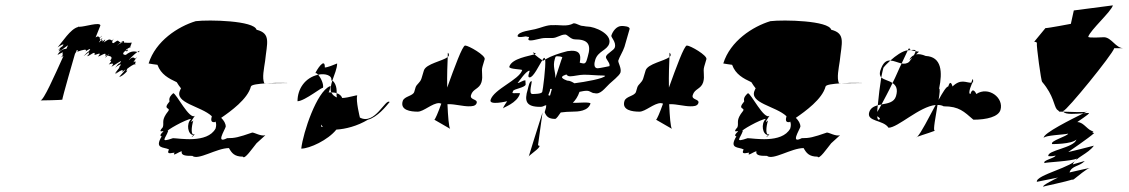

<svg xmlns="http://www.w3.org/2000/svg" viewBox="-20 -725 4215 717"><path d="M131 -350C135 -350 209 -351 213 -353C210 -352 260 -524 260 -524C262 -527 263 -530 265 -531H264L266 -537C271 -538 273 -537 269 -533V-532C289 -539 308 -544 299 -533C299 -533 329 -553 311 -533C310 -531 310 -535 292 -515C293 -515 321 -540 311 -524C311 -524 319 -530 305 -515C315 -515 338 -540 333 -520C340 -520 364 -534 346 -514C354 -514 382 -536 372 -516C373 -516 387 -529 372 -509C374 -509 399 -536 383 -516C383 -516 408 -517 390 -497C390 -497 404 -504 386 -484C386 -484 414 -496 396 -476C400 -476 446 -510 428 -490C426 -485 428 -496 410 -472C417 -479 442 -494 426 -476C423 -466 431 -480 410 -452C409 -448 425 -468 410 -448C410 -448 448 -476 436 -456C436 -456 459 -476 441 -456C441 -456 443 -458 425 -438C437 -438 466 -469 451 -460C451 -460 455 -466 455 -468C465 -476 480 -486 484 -485C486 -491 490 -501 478 -492C480 -498 502 -523 485 -506C484 -504 479 -520 461 -500C462 -504 481 -522 493 -531C485 -533 470 -537 450 -520C432 -520 442 -532 451 -537C451 -538 452 -539 451 -540C457 -544 462 -547 466 -549C470 -559 472 -566 472 -566C461 -564 450 -566 440 -566C432 -565 424 -562 417 -554C417 -555 424 -562 431 -567C417 -570 427 -581 404 -564C388 -564 417 -594 399 -574C391 -574 394 -586 367 -566C367 -566 382 -588 364 -570C359 -568 371 -586 349 -566C349 -566 352 -572 356 -577C351 -578 352 -581 354 -584C349 -585 349 -594 337 -585L355 -630C353 -644 297 -625 277 -625H274C274 -626 273 -626 274 -626C273 -626 272 -625 271 -624C243 -617 212 -567 195 -548C195 -548 229 -571 212 -551C212 -551 209 -552 198 -538C197 -534 214 -553 199 -533C206 -533 225 -551 234 -556C232 -552 230 -547 228 -543C221 -542 208 -542 195 -521C194 -517 226 -541 211 -521C211 -521 223 -528 208 -511C209 -512 213 -514 217 -516C182 -439 143 -350 131 -350ZM208 -511C208 -510 207 -510 207 -509C207 -510 207 -510 208 -511ZM231 -515C231 -515 231 -514 231 -514C231 -514 231 -515 231 -515ZM269 -532C269 -531 267 -531 265 -531C266 -531 268 -532 269 -532ZM310 -522C309 -522 310 -523 311 -524C311 -523 310 -523 310 -522ZM354 -584C357 -590 366 -597 355 -584ZM356 -577C361 -583 365 -587 359 -576C358 -576 357 -577 356 -577ZM431 -567C439 -572 445 -574 443 -566H440C437 -566 433 -566 431 -567ZM410 -470C410 -471 409 -471 410 -472ZM451 -537C457 -541 461 -541 454 -533C452 -533 451 -535 451 -537ZM463 -544C463 -544 465 -546 466 -549C470 -551 469 -551 463 -544ZM447 -462C447 -461 445 -461 445 -460C445 -460 447 -462 447 -462ZM493 -531C501 -536 504 -538 498 -530C497 -530 495 -531 493 -531ZM484 -485C485 -485 486 -484 485 -482C484 -482 483 -483 484 -485Z M535 -488C535 -488 564 -483 568 -483C581 -447 610 -432 640 -418C645 -410 650 -402 656 -395C655 -394 654 -392 653 -389C628 -340 731 -329 771 -291C768 -279 766 -267 782 -269L785 -271C788 -263 788 -255 785 -245C754 -188 647 -209 626 -209C574 -191 599 -208 608 -236C593 -234 676 -281 694 -281C674 -263 682 -221 702 -221C686 -203 706 -220 707 -224C691 -216 695 -253 702 -275C682 -257 708 -293 708 -293C688 -275 638 -377 627 -377C606 -359 614 -349 613 -346C586 -314 617 -325 609 -311C580 -275 594 -268 588 -250C566 -225 592 -239 590 -234C570 -216 584 -216 584 -216C555 -168 592 -177 611 -167C600 -145 622 -155 632 -155C621 -137 650 -160 659 -160C654 -142 681 -143 698 -143C720 -125 789 -172 835 -172C845 -154 855 -140 887 -140C893 -127 923 -172 938 -190L971 -220C955 -215 931 -230 922 -230C870 -212 857 -209 828 -209C785 -187 818 -236 823 -252C823 -264 816 -275 806 -285C841 -309 905 -355 917 -402C919 -409 945 -412 975 -414H967C958 -434 966 -469 970 -497C977 -565 993 -600 938 -614C929 -648 761 -652 711 -646C645 -626 561 -572 535 -488ZM776 -315C776 -315 775 -315 775 -315C775 -315 776 -315 776 -315ZM975 -414C1017 -417 1059 -415 1059 -415C1029 -415 1008 -414 975 -414Z M1091 -347C1091 -393 1119 -435 1168 -446C1178 -435 1190 -410 1186 -396C1189 -406 1118 -347 1091 -347ZM1157 -450C1158 -454 1163 -452 1168 -446C1195 -452 1222 -443 1217 -424C1217 -425 1218 -425 1221 -424C1229 -447 1239 -470 1239 -488C1227 -483 1203 -473 1193 -473C1194 -514 1161 -462 1157 -450ZM1105 -170C1136 -170 1205 -202 1236 -241C1270 -243 1314 -254 1354 -278C1389 -287 1422 -328 1435 -344C1420 -359 1380 -256 1324 -286C1324 -286 1308 -350 1314 -368C1314 -372 1284 -360 1258 -359C1255 -367 1248 -374 1237 -377C1237 -370 1236 -365 1239 -361C1229 -364 1221 -372 1217 -380H1207C1209 -380 1218 -410 1212 -403C1163 -383 1112 -231 1105 -170ZM1221 -424C1228 -420 1239 -404 1237 -377C1232 -379 1224 -380 1217 -380C1212 -392 1216 -407 1221 -424ZM1180 -260C1181 -256 1183 -254 1186 -251C1180 -251 1177 -252 1180 -260Z M1484 -348C1473 -313 1514 -308 1540 -308C1562 -308 1594 -340 1620 -340C1623 -339 1626 -339 1628 -338C1616 -304 1605 -279 1602 -278L1661 -244C1656 -251 1653 -290 1651 -336H1657C1679 -336 1709 -328 1730 -328C1741 -328 1756 -328 1760 -340C1765 -356 1733 -351 1739 -370C1746 -394 1770 -392 1778 -418C1785 -442 1776 -457 1782 -477L1790 -504C1794 -518 1730 -555 1717 -555C1707 -555 1677 -473 1650 -398C1649 -445 1651 -489 1652 -512C1633 -497 1571 -487 1563 -462L1554 -432C1549 -416 1536 -411 1532 -399L1527 -382C1522 -366 1490 -366 1484 -348ZM1653 -528C1658 -522 1658 -517 1652 -512C1652 -523 1652 -529 1653 -528Z M1812 -352C1805 -330 1874 -347 1874 -347C1873 -345 1861 -329 1858 -320C1859 -324 1911 -339 1922 -376C1923 -378 1904 -377 1899 -377C1891 -377 1894 -379 1896 -385C1898 -393 1939 -397 1943 -409L1942 -425C1931 -425 1921 -415 1913 -415C1914 -415 1944 -461 1957 -461C1961 -461 1946 -436 1958 -436C1972 -436 1993 -481 2005 -500C1997 -505 1984 -515 1976 -522C1957 -516 1891 -507 1882 -476C1879 -466 1931 -467 1930 -463C1919 -427 1824 -392 1812 -352ZM1913 -592C1910 -582 1942 -589 1942 -589C1947 -589 1950 -587 1955 -587C1959 -587 1945 -574 1961 -574C1977 -574 1999 -583 2015 -583H2042C2060 -583 2073 -596 2091 -596C2099 -596 2111 -578 2127 -578C2175 -578 2189 -560 2175 -514C2172 -505 2170 -488 2160 -488C2157 -488 2151 -489 2145 -491C2151 -522 2145 -541 2099 -534C2068 -526 2040 -517 2016 -503C2019 -478 2007 -387 2005 -382C2003 -374 1975 -374 1968 -374C1952 -374 1969 -422 1965 -422C1957 -422 1953 -400 1951 -392C1937 -347 1945 -326 1997 -326C2011 -326 2012 -332 2020 -332C2020 -332 2019 -328 2019 -323L2014 -306C2020 -290 2029 -281 2053 -281C2058 -281 2067 -295 2074 -305C2089 -307 2103 -308 2117 -308C2139 -308 2176 -310 2185 -338C2187 -345 2136 -341 2130 -341H2119C2129 -351 2138 -364 2144 -382C2154 -384 2162 -386 2171 -386C2185 -386 2188 -377 2201 -377C2222 -371 2239 -396 2256 -412C2264 -420 2293 -442 2297 -454C2302 -470 2287 -492 2289 -499C2293 -512 2306 -532 2312 -550C2318 -571 2324 -592 2331 -616C2334 -627 2308 -628 2302 -628C2282 -628 2268 -608 2263 -592C2261 -586 2282 -568 2276 -548C2273 -537 2247 -526 2243 -514C2240 -505 2260 -490 2256 -478C2256 -478 2218 -470 2212 -470C2196 -470 2199 -490 2203 -502C2213 -534 2247 -537 2255 -562C2266 -598 2202 -626 2172 -626C2166 -626 2162 -628 2158 -628C2144 -628 2135 -638 2122 -638C2097 -624 2070 -633 2045 -631C2024 -633 1997 -620 1978 -616C1963 -612 1918 -608 1913 -592ZM1976 -522C1970 -528 1966 -531 1977 -527C1982 -525 1982 -524 1976 -522ZM2005 -500C2009 -505 2010 -509 2012 -509C2014 -509 2015 -507 2016 -503C2014 -502 2010 -499 2008 -498C2007 -498 2007 -499 2005 -500ZM2052 -505C2054 -510 2053 -515 2060 -515C2068 -515 2075 -514 2080 -511C2076 -502 2067 -472 2054 -433C2055 -458 2043 -476 2052 -505ZM2041 -393 2034 -368C2030 -368 2027 -369 2028 -371C2030 -379 2036 -387 2034 -393ZM1955 -142C1955 -141 1954 -140 1954 -140C1953 -140 1954 -141 1955 -142ZM1955 -142C1964 -151 2011 -182 1989 -182L2006 -305C1981 -227 1959 -155 1955 -142ZM2095 -447C2098 -443 2102 -440 2109 -440C2123 -440 2143 -446 2161 -446C2185 -446 2207 -443 2232 -443L2240 -442C2237 -432 2165 -419 2125 -414C2117 -419 2108 -424 2098 -424C2068 -435 2078 -441 2095 -447Z M2312 -348C2301 -313 2342 -308 2368 -308C2390 -308 2422 -340 2448 -340C2451 -339 2454 -339 2456 -338C2444 -304 2433 -279 2430 -278L2489 -244C2484 -251 2481 -290 2479 -336H2485C2507 -336 2537 -328 2558 -328C2569 -328 2584 -328 2588 -340C2593 -356 2561 -351 2567 -370C2574 -394 2598 -392 2606 -418C2613 -442 2604 -457 2610 -477L2618 -504C2622 -518 2558 -555 2545 -555C2535 -555 2505 -473 2478 -398C2477 -445 2479 -489 2480 -512C2461 -497 2399 -487 2391 -462L2382 -432C2377 -416 2364 -411 2360 -399L2355 -382C2350 -366 2318 -366 2312 -348ZM2481 -528C2486 -522 2486 -517 2480 -512C2480 -523 2480 -529 2481 -528Z M2681 -488C2681 -488 2710 -483 2714 -483C2727 -447 2756 -432 2786 -418C2791 -410 2796 -402 2802 -395C2801 -394 2800 -392 2799 -389C2774 -340 2877 -329 2917 -291C2914 -279 2912 -267 2928 -269L2931 -271C2934 -263 2934 -255 2931 -245C2900 -188 2793 -209 2772 -209C2720 -191 2745 -208 2754 -236C2739 -234 2822 -281 2840 -281C2820 -263 2828 -221 2848 -221C2832 -203 2852 -220 2853 -224C2837 -216 2841 -253 2848 -275C2828 -257 2854 -293 2854 -293C2834 -275 2784 -377 2773 -377C2752 -359 2760 -349 2759 -346C2732 -314 2763 -325 2755 -311C2726 -275 2740 -268 2734 -250C2712 -225 2738 -239 2736 -234C2716 -216 2730 -216 2730 -216C2701 -168 2738 -177 2757 -167C2746 -145 2768 -155 2778 -155C2767 -137 2796 -160 2805 -160C2800 -142 2827 -143 2844 -143C2866 -125 2935 -172 2981 -172C2991 -154 3001 -140 3033 -140C3039 -127 3069 -172 3084 -190L3117 -220C3101 -215 3077 -230 3068 -230C3016 -212 3003 -209 2974 -209C2931 -187 2964 -236 2969 -252C2969 -264 2962 -275 2952 -285C2987 -309 3051 -355 3063 -402C3065 -409 3091 -412 3121 -414H3113C3104 -434 3112 -469 3116 -497C3123 -565 3139 -600 3084 -614C3075 -648 2907 -652 2857 -646C2791 -626 2707 -572 2681 -488ZM2922 -315C2922 -315 2921 -315 2921 -315C2921 -315 2922 -315 2922 -315ZM3121 -414C3163 -417 3205 -415 3205 -415C3175 -415 3154 -414 3121 -414Z M3267 -460C3264 -449 3266 -441 3271 -436C3274 -452 3277 -465 3279 -472C3284 -479 3294 -489 3305 -499C3290 -500 3277 -492 3267 -460ZM3226 -306C3215 -270 3279 -278 3298 -248C3333 -248 3413 -327 3474 -333C3448 -285 3419 -227 3405 -214C3423 -221 3481 -238 3470 -238C3464 -238 3474 -289 3481 -333C3489 -333 3497 -332 3504 -328C3562 -328 3580 -308 3615 -278C3665 -278 3708 -289 3716 -314C3730 -360 3671 -404 3626 -374C3626 -374 3613 -404 3604 -374C3592 -374 3610 -416 3614 -421C3614 -428 3614 -438 3607 -416C3587 -416 3568 -432 3537 -402C3537 -402 3530 -432 3521 -402C3514 -402 3501 -381 3485 -352C3489 -376 3491 -394 3487 -394C3500 -456 3497 -513 3437 -516C3423 -522 3411 -524 3401 -522L3412 -532C3412 -532 3407 -532 3399 -534C3399 -531 3397 -526 3393 -519C3385 -515 3379 -509 3376 -501L3387 -510C3383 -505 3380 -500 3375 -494C3367 -487 3356 -486 3347 -488C3336 -466 3326 -440 3313 -415C3326 -406 3334 -393 3326 -366C3319 -342 3294 -339 3272 -335C3265 -322 3260 -313 3256 -307C3256 -315 3257 -323 3258 -332C3244 -328 3231 -322 3226 -306ZM3271 -436C3280 -427 3300 -424 3313 -415C3299 -385 3283 -356 3272 -335C3267 -334 3262 -333 3258 -332C3261 -365 3266 -406 3271 -436ZM3305 -499C3325 -517 3349 -534 3368 -537H3370C3365 -527 3357 -509 3347 -488C3333 -491 3319 -498 3305 -499ZM3256 -291C3263 -286 3271 -281 3262 -278C3259 -277 3256 -282 3256 -291ZM3370 -537C3374 -537 3378 -538 3382 -538C3377 -540 3375 -543 3376 -546C3376 -546 3373 -544 3370 -537ZM3382 -538C3392 -539 3400 -540 3399 -534C3393 -535 3386 -536 3382 -538ZM3405 -214C3403 -212 3402 -212 3401 -212C3401 -212 3405 -214 3405 -214ZM3614 -421C3614 -421 3615 -421 3613 -416C3613 -416 3614 -418 3614 -418Z M3842 -569C3844 -569 3854 -568 3852 -563C3850 -555 3868 -419 3872 -419C3916 -367 3915 -330 3927 -316C3932 -312 3933 -312 3936 -308H3951C3950 -309 3951 -310 3951 -311C3963 -311 4134 -521 4141 -545H4175C4147 -545 4131 -585 4103 -586C4099 -586 4042 -582 4044 -588C4052 -613 4129 -681 4136 -705L3990 -686L3979 -636C3979 -636 3896 -620 3884 -620ZM3878 -210C3881 -220 3955 -222 3969 -226C3966 -216 3900 -199 3909 -187C3909 -187 3981 -186 4000 -204C3990 -172 3889 -164 3895 -142C3895 -142 3908 -140 3922 -144C3919 -134 3871 -126 3881 -116C3882 -119 3985 -123 4001 -133C3992 -102 3847 -72 3852 -46C3852 -46 3913 -58 3931 -62C3931 -62 3865 -30 3877 -28C3878 -30 3954 -44 3992 -57C4005 -67 4038 -95 4050 -98C4050 -98 3985 -84 3974 -81C3982 -107 4012 -103 4031 -124C4029 -123 3995 -114 3986 -111C3996 -137 4043 -150 4065 -181C4065 -181 3961 -154 3970 -158C3970 -158 4048 -211 4066 -228C4066 -228 4053 -231 4064 -235C4043 -235 4028 -269 4004 -269C3997 -267 4053 -301 4046 -303C4042 -303 4034 -303 4026 -302C3986 -282 3872 -226 3878 -210ZM3951 -308C3977 -307 4029 -305 4040 -308C4040 -308 4034 -306 4026 -302C3999 -300 3957 -296 3951 -308ZM3988 -54C3989 -54 3989 -55 3992 -57C3988 -55 3975 -51 3988 -54ZM3993 -57C3993 -57 3992 -57 3992 -57C3992 -57 3993 -57 3993 -57ZM4032 -124C4032 -124 4031 -124 4031 -124C4031 -124 4032 -124 4032 -124Z"/></svg>

Font: Alpina
Style: Obl
Weight: 400
Version: Version 0.9